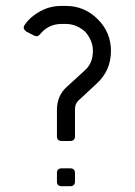

<svg xmlns="http://www.w3.org/2000/svg" viewBox="-20 -645 466 665"><path d="M364.3 -468.8Q364.3 -400.4 314.5 -355L253.9 -298.8Q239.3 -286.6 239.7 -264.6V-173.3Q239.7 -156.7 223.1 -156.7H193.8Q177.2 -156.7 177.2 -173.3V-264.6Q177.2 -313.5 211.4 -344.2L272.9 -400.4Q301.8 -425.3 301.8 -468.8Q301.8 -504.9 274.9 -535.2Q244.6 -562 208.5 -562H192.9Q147.5 -562 118.2 -525.9Q109.9 -515.6 97.7 -522L71.8 -535.2Q62.5 -541.5 62 -549.8Q62 -553.7 66.4 -560.1Q85.9 -587.9 119.6 -606.2Q153.3 -624.5 192.9 -624.5H208.5Q272 -624.5 318.1 -578.9Q364.3 -533.2 364.3 -468.8ZM223.1 0H193.8Q177.2 0 177.2 -16.6V-45.4Q177.2 -62 193.8 -62H223.1Q239.7 -62 239.7 -45.4V-16.6Q239.7 0 223.1 0Z"/></svg>

Font: GOSTRUS
Style: type_B
Weight: 400
Designer: Юрий и Татьяна Кривогуз
Version: Version 02.00